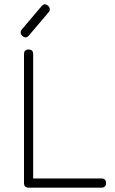

<svg xmlns="http://www.w3.org/2000/svg" viewBox="-20 -860 526 880"><path d="M83 -695Q68 -708 80 -725L170 -831Q184 -848 200 -834Q215 -820 203 -804L113 -698Q99 -681 83 -695ZM111 0Q90 0 90 -21V-612Q90 -633 111 -633Q132 -633 132 -612V-42H445Q466 -42 466 -21Q466 0 445 0Z"/></svg>

Font: Jura Light
Style: Regular
Weight: 300
Designer: Daniel Johnson, Alexei Vanyashin
Foundry: Daniel Johnson
Version: Version 5.103